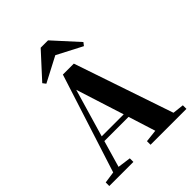

<svg xmlns="http://www.w3.org/2000/svg" viewBox="-264 -1136 1290 1290"><g transform="rotate(-45 380.5 -491.5)"><path d="M381 -878 560 -785 577 -807 417 -983H347L186 -807L203 -785ZM216 -272 316 -614 425 -272ZM669 -43 429 -750H325L99 -46L16 -34V0H245V-34L151 -47L206 -237H436L497 -44L408 -34V0H749V-34Z"/></g></svg>

Font: Noto Serif TC Black
Style: Regular
Weight: 900
Version: Version 1.001;PS 1.001;hotconv 16.6.54;makeotf.lib2.5.65590